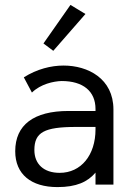

<svg xmlns="http://www.w3.org/2000/svg" viewBox="-20 -752 535 782"><path d="M267 -732 157 -575 197 -545 328 -695ZM442 -306C442 -432 338 -485 239 -485C188 -485 131 -471 77 -437L110 -375C146 -410 198 -421 231 -422C319 -422 369 -380 369 -308V-300H259C117 -300 42 -243 42 -136C42 -42 107 10 214 10C291 10 337 -11 369 -49V0H442ZM369 -235V-225C369 -120 310 -48 223 -48C158 -48 120 -84 120 -141C120 -213 160 -235 290 -235Z"/></svg>

Font: Mint Spirit
Style: Regular
Weight: 400
Designer: HARENDAL Hirwen
Foundry: Arkandis Digital Foundry.
Version: Version 1.004;FFEdit